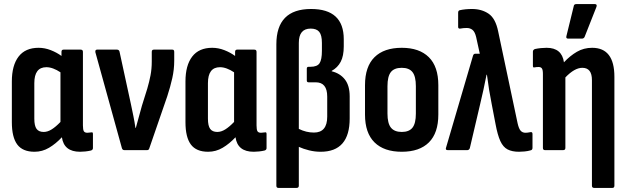

<svg xmlns="http://www.w3.org/2000/svg" viewBox="-20 -735 3075 940"><path d="M149 8Q91 8 64.5 -27.5Q38 -63 38 -137V-336Q38 -415 71 -458Q104 -501 169 -501Q199 -501 228.5 -489.5Q258 -478 281 -461V-481Q281 -492 291 -492H375Q386 -492 386 -481V-121Q386 -100 390.5 -92.5Q395 -85 408 -85Q413 -85 418 -86Q423 -87 428 -87Q435 -89 435 -79V-10Q435 -1 425 2Q412 5 398 6.5Q384 8 372 8Q293 8 283 -63Q253 -31 220 -11.5Q187 8 149 8ZM148 -154Q148 -119 159 -104Q170 -89 194 -89Q213 -89 233 -101.5Q253 -114 276 -138V-381Q258 -393 240.5 -399.5Q223 -406 207 -406Q148 -406 148 -328Z M589 0Q580 0 577 -9L447 -479Q445 -492 455 -492H553Q562 -492 565 -483L621 -225Q627 -196 633 -167Q639 -138 643 -109H645Q652 -136 660 -163.5Q668 -191 675 -218L701 -301Q711 -335 717 -366.5Q723 -398 723 -433V-481Q723 -492 733 -492H824Q833 -492 833 -481V-438Q833 -395 823.5 -352.5Q814 -310 799 -264L711 -9Q709 0 700 0Z M999 8Q941 8 914.5 -27.5Q888 -63 888 -137V-336Q888 -415 921 -458Q954 -501 1019 -501Q1049 -501 1078.5 -489.5Q1108 -478 1131 -461V-481Q1131 -492 1141 -492H1225Q1236 -492 1236 -481V-121Q1236 -100 1240.5 -92.5Q1245 -85 1258 -85Q1263 -85 1268 -86Q1273 -87 1278 -87Q1285 -89 1285 -79V-10Q1285 -1 1275 2Q1262 5 1248 6.5Q1234 8 1222 8Q1143 8 1133 -63Q1103 -31 1070 -11.5Q1037 8 999 8ZM998 -154Q998 -119 1009 -104Q1020 -89 1044 -89Q1063 -89 1083 -101.5Q1103 -114 1126 -138V-381Q1108 -393 1090.5 -399.5Q1073 -406 1057 -406Q998 -406 998 -328Z M1343 185Q1333 185 1333 174V-518Q1333 -691 1503 -691Q1663 -691 1663 -543V-508Q1663 -461 1648 -432.5Q1633 -404 1604 -388V-386Q1645 -376 1668.5 -346Q1692 -316 1692 -263V-155Q1692 8 1550 8Q1521 8 1493 1Q1465 -6 1443 -16V174Q1443 185 1432 185ZM1443 -525V-104Q1479 -86 1517 -86Q1582 -86 1582 -164V-262Q1582 -332 1526 -332H1491Q1482 -332 1482 -341V-399Q1482 -408 1491 -408H1500Q1533 -408 1544.5 -425.5Q1556 -443 1556 -486V-525Q1556 -563 1543 -579Q1530 -595 1501 -595Q1443 -595 1443 -525Z M1947 8Q1860 8 1813.5 -38Q1767 -84 1767 -174V-318Q1767 -409 1813.5 -455Q1860 -501 1947 -501Q2033 -501 2079.5 -455Q2126 -409 2126 -318V-174Q2126 -84 2080 -38Q2034 8 1947 8ZM1947 -89Q1983 -89 1999.5 -110Q2016 -131 2016 -179V-313Q2016 -361 1999.5 -382Q1983 -403 1947 -403Q1910 -403 1893.5 -382Q1877 -361 1877 -313V-179Q1877 -131 1894 -110Q1911 -89 1947 -89Z M2521 8Q2487 8 2465 -3.5Q2443 -15 2429.5 -44.5Q2416 -74 2406 -128L2387 -227Q2380 -262 2374.5 -295.5Q2369 -329 2364 -369H2362Q2354 -329 2346.5 -294Q2339 -259 2330 -222L2280 -9Q2276 0 2268 0H2172Q2159 0 2164 -13L2296 -463Q2299 -472 2307 -472H2329L2311 -554Q2305 -579 2293.5 -588.5Q2282 -598 2265 -598Q2248 -598 2233 -595Q2223 -594 2223 -603V-673Q2223 -683 2231 -685Q2244 -688 2259.5 -689.5Q2275 -691 2291 -691Q2338 -691 2372 -668Q2406 -645 2419 -581L2514 -132Q2520 -105 2529 -95Q2538 -85 2553 -85Q2562 -85 2577 -88Q2587 -90 2587 -79V-11Q2587 -1 2578 1Q2564 5 2548.5 6.5Q2533 8 2521 8Z M2648 0Q2638 0 2638 -11V-373Q2638 -393 2633 -400Q2628 -407 2617 -407Q2612 -407 2606.5 -406.5Q2601 -406 2596 -405Q2589 -403 2589 -413V-482Q2589 -491 2599 -495Q2613 -498 2628 -499.5Q2643 -501 2656 -501Q2731 -501 2741 -430Q2771 -462 2804.5 -481.5Q2838 -501 2879 -501Q2988 -501 2988 -359V174Q2988 185 2978 185H2889Q2878 185 2878 174V-343Q2878 -403 2831 -403Q2793 -403 2748 -356V-11Q2748 0 2737 0ZM2761 -546Q2750 -546 2753 -558L2789 -705Q2790 -715 2802 -715H2892Q2905 -715 2900 -701L2842 -554Q2838 -546 2829 -546Z"/></svg>

Font: Sofia Sans Condensed
Style: Bold
Weight: 700
Designer: Botio Nikoltchev, Ani Petrova
Foundry: lettersoup
Version: Version 4.101; ttfautohint (v1.8.4.7-5d5b)